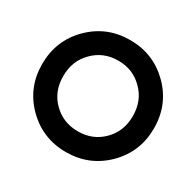

<svg xmlns="http://www.w3.org/2000/svg" viewBox="-156 -891 1105 1081"><g transform="rotate(30 396.0 -350.0)"><path d="M396.5 13.7Q244.1 13.7 138.7 -91.8Q33.2 -197.3 33.2 -349.6Q33.2 -502.9 138.7 -608.4Q244.1 -713.9 396.5 -713.9Q547.9 -713.9 654.3 -608.4Q759.8 -502.9 759.8 -349.6Q759.8 -197.3 654.3 -91.8Q547.9 13.7 396.5 13.7ZM396.5 -121.1Q492.2 -121.1 556.6 -185.5Q622.1 -250 622.1 -349.6Q622.1 -450.2 556.6 -514.6Q492.2 -580.1 396.5 -580.1Q299.8 -580.1 235.4 -514.6Q169.9 -450.2 169.9 -349.6Q169.9 -250 235.4 -185.5Q299.8 -121.1 396.5 -121.1Z"/></g></svg>

Font: LeFont
Style: Regular
Weight: 700
Designer: Leryon MEDIA
Version: Version 1.0